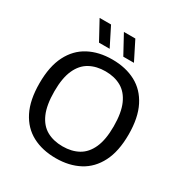

<svg xmlns="http://www.w3.org/2000/svg" viewBox="-213 -1109 1220 1280"><g transform="rotate(30 397.0 -469.0)"><path d="M397 9.5Q293.5 9.5 216.2 -31.5Q139 -72.5 96.5 -156.5Q54 -240.5 54 -370Q54 -499.5 96.8 -583.5Q139.5 -667.5 216.8 -708.5Q294 -749.5 397 -749.5Q500.5 -749.5 577.5 -708.5Q654.5 -667.5 697.2 -583.2Q740 -499 740 -370Q740 -241 697 -156.8Q654 -72.5 576.8 -31.5Q499.5 9.5 397 9.5ZM397 -81.5Q467 -81.5 518.5 -110.2Q570 -139 598.2 -202Q626.5 -265 626.5 -367Q626.5 -472 598 -536.2Q569.5 -600.5 518 -629.5Q466.5 -658.5 397 -658.5Q327.5 -658.5 275.8 -630Q224 -601.5 195.5 -538.5Q167 -475.5 167 -373Q167 -267.5 195.2 -203.2Q223.5 -139 275.2 -110.2Q327 -81.5 397 -81.5ZM449.5 -802 370.5 -947H458.5L531.5 -802ZM262.5 -802 183.5 -947H271.5L344.5 -802Z"/></g></svg>

Font: Encode Sans SmExp Md
Style: Regular
Weight: 500
Width: 6
Designer: Multiple Designers
Foundry: Impallari Type
Version: Version 3.002; ttfautohint (v1.8.3) -l 8 -r 50 -G 200 -x 14 